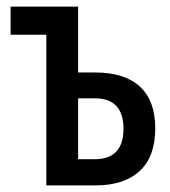

<svg xmlns="http://www.w3.org/2000/svg" viewBox="-20 -560 514 580"><path d="M120 0V-455H12V-540H216V-341H268Q356 -341 402.5 -298.5Q449 -256 449 -172Q449 -87 402 -43.5Q355 0 269 0ZM216 -79H266Q353 -79 353 -171Q353 -263 266 -263H216Z"/></svg>

Font: Noto Sans ExtraCondensed Medium
Style: Regular
Weight: 500
Width: 2
Designer: Monotype Design Team
Foundry: Monotype Imaging Inc.
Version: Version 2.013; ttfautohint (v1.8.4.7-5d5b)